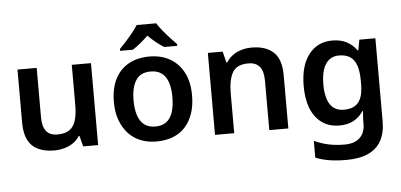

<svg xmlns="http://www.w3.org/2000/svg" viewBox="-61 -896 2640 1265"><g transform="rotate(-5 1259.5 -263.0)"><path d="M560 -542V0H461L443 -70H437Q420 -42 393 -24.5Q366 -7 334.5 1.5Q303 10 268 10Q208 10 164 -10.5Q120 -31 97 -75Q74 -119 74 -188V-542H201V-214Q201 -154 225 -123.5Q249 -93 300 -93Q351 -93 380 -114Q409 -135 421 -176.5Q433 -218 433 -278V-542Z M1205 -272Q1205 -205 1187 -152.5Q1169 -100 1135.5 -63.5Q1102 -27 1053.5 -8.5Q1005 10 945 10Q889 10 842 -8.5Q795 -27 761 -63.5Q727 -100 707.5 -152.5Q688 -205 688 -272Q688 -363 719.5 -425Q751 -487 809 -519.5Q867 -552 948 -552Q1024 -552 1081.5 -519.5Q1139 -487 1172 -425Q1205 -363 1205 -272ZM818 -272Q818 -216 831.5 -174.5Q845 -133 873.5 -111Q902 -89 947 -89Q992 -89 1020.5 -111Q1049 -133 1062 -174.5Q1075 -216 1075 -272Q1075 -330 1061.5 -370Q1048 -410 1020 -431.5Q992 -453 946 -453Q879 -453 848.5 -405.5Q818 -358 818 -272ZM1011 -766Q1024 -744 1046.5 -716.5Q1069 -689 1093.5 -662.5Q1118 -636 1136 -618V-606H1050Q1024 -622 998 -643Q972 -664 946 -690Q919 -664 894 -643.5Q869 -623 843 -606H758V-618Q777 -637 800.5 -663Q824 -689 846 -716.5Q868 -744 882 -766Z M1624 -552Q1716 -552 1767 -505Q1818 -458 1818 -353V0H1692V-327Q1692 -389 1667.5 -419.5Q1643 -450 1592 -450Q1516 -450 1488 -402Q1460 -354 1460 -264V0H1333V-542H1431L1449 -469H1455Q1473 -497 1499 -515.5Q1525 -534 1556.5 -543Q1588 -552 1624 -552Z M2156 -552Q2211 -552 2250.5 -531.5Q2290 -511 2317 -473H2322L2335 -542H2441V6Q2441 83 2412.5 135Q2384 187 2326.5 213.5Q2269 240 2180 240Q2119 240 2069.5 232Q2020 224 1978 207V96Q2021 116 2069.5 127Q2118 138 2179 138Q2244 138 2279 105Q2314 72 2314 13V-3Q2314 -16 2315.5 -36.5Q2317 -57 2318 -71H2314Q2289 -33 2250 -11.5Q2211 10 2155 10Q2057 10 2000 -63Q1943 -136 1943 -270Q1943 -403 2000.5 -477.5Q2058 -552 2156 -552ZM2191 -450Q2153 -450 2126.5 -429Q2100 -408 2086.5 -367.5Q2073 -327 2073 -269Q2073 -180 2103.5 -135.5Q2134 -91 2193 -91Q2227 -91 2251 -100.5Q2275 -110 2290.5 -129.5Q2306 -149 2313.5 -179Q2321 -209 2321 -250V-272Q2321 -333 2307.5 -372.5Q2294 -412 2265.5 -431Q2237 -450 2191 -450Z"/></g></svg>

Font: Noto Sans Khmer SemiBold
Style: Regular
Weight: 600
Version: Version 2.003